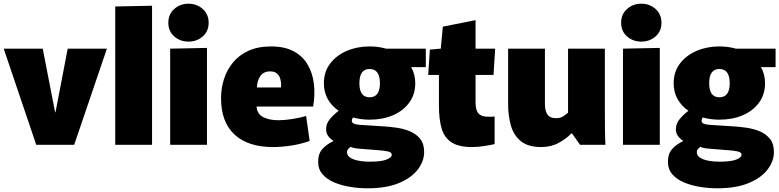

<svg xmlns="http://www.w3.org/2000/svg" viewBox="-23 -783 4213 1038"><path d="M-3 -520H208L275 -176H277L343 -520H555L378 0H173Z M600 -748 799 -752V0H600Z M996 -558Q951 -558 919 -586Q887 -614 887 -660Q887 -706 919 -734.5Q951 -763 996 -763Q1041 -763 1073 -734.5Q1105 -706 1105 -660Q1105 -614 1073 -586Q1041 -558 996 -558ZM897 -520 1096 -524V0H897Z M1453 12Q1318 12 1245 -55.5Q1172 -123 1172 -252Q1172 -305 1187.5 -354.5Q1203 -404 1236 -444.5Q1269 -485 1320.5 -508.5Q1372 -532 1443 -532Q1516 -532 1565 -505.5Q1614 -479 1640.5 -433.5Q1667 -388 1674 -329.5Q1681 -271 1670 -207H1364Q1367 -166 1400.5 -149.5Q1434 -133 1481 -133Q1516 -133 1557 -139.5Q1598 -146 1632 -156L1651 -21Q1604 -4 1551.5 4Q1499 12 1453 12ZM1437 -397Q1402 -397 1384.5 -372Q1367 -347 1366 -310H1496Q1497 -315 1497 -322Q1497 -339 1492.5 -356Q1488 -373 1475 -385Q1462 -397 1437 -397Z M1975 -136Q1928 -136 1885 -148Q1879 -138 1879 -129Q1879 -111 1923 -108L2049 -100Q2083 -98 2121.5 -92.5Q2160 -87 2193.5 -73Q2227 -59 2248.5 -32.5Q2270 -6 2270 39Q2270 88 2236 133Q2202 178 2134 206.5Q2066 235 1963 235Q1918 235 1871 227.5Q1824 220 1784.5 203.5Q1745 187 1721 159.5Q1697 132 1697 92Q1697 48 1720 22.5Q1743 -3 1779 -20V-22Q1758 -36 1749 -51Q1740 -66 1740 -85Q1740 -114 1760 -138.5Q1780 -163 1808 -184Q1771 -209 1749.5 -246.5Q1728 -284 1728 -333Q1728 -395 1762 -439.5Q1796 -484 1852 -508Q1908 -532 1975 -532Q2022 -532 2064 -520H2279V-420H2200Q2222 -381 2222 -333Q2222 -272 2189 -227.5Q2156 -183 2100.5 -159.5Q2045 -136 1975 -136ZM1975 -257Q2031 -257 2031 -333Q2031 -410 1975 -410Q1920 -410 1920 -333Q1920 -257 1975 -257ZM1977 91Q2039 91 2067 79.5Q2095 68 2095 54Q2095 40 2073.5 35.5Q2052 31 2022 29L1921 21Q1906 20 1893.5 17.5Q1881 15 1872 11Q1865 16 1859 23Q1853 30 1853 39Q1853 64 1886 77.5Q1919 91 1977 91Z M2529 12Q2457 12 2418 -13.5Q2379 -39 2364.5 -88.5Q2350 -138 2350 -211V-378H2292L2301 -515L2360 -520L2371 -639L2548 -674V-520H2654L2645 -378H2548V-228Q2548 -188 2563.5 -170Q2579 -152 2615 -152Q2625 -152 2633.5 -152Q2642 -152 2651 -153V-4Q2635 0 2598.5 6Q2562 12 2529 12Z M2903 12Q2831 12 2792 -20.5Q2753 -53 2738.5 -106Q2724 -159 2724 -220V-520H2923V-220Q2923 -184 2936.5 -164Q2950 -144 2983 -144Q3005 -144 3020 -153Q3035 -162 3048 -174V-520H3247V-183Q3247 -131 3247.5 -85Q3248 -39 3250 0H3113L3070 -61H3065Q3041 -35 2999 -11.5Q2957 12 2903 12Z M3444 -558Q3399 -558 3367 -586Q3335 -614 3335 -660Q3335 -706 3367 -734.5Q3399 -763 3444 -763Q3489 -763 3521 -734.5Q3553 -706 3553 -660Q3553 -614 3521 -586Q3489 -558 3444 -558ZM3345 -520 3544 -524V0H3345Z M3866 -136Q3819 -136 3776 -148Q3770 -138 3770 -129Q3770 -111 3814 -108L3940 -100Q3974 -98 4012.5 -92.5Q4051 -87 4084.5 -73Q4118 -59 4139.5 -32.5Q4161 -6 4161 39Q4161 88 4127 133Q4093 178 4025 206.5Q3957 235 3854 235Q3809 235 3762 227.5Q3715 220 3675.5 203.5Q3636 187 3612 159.5Q3588 132 3588 92Q3588 48 3611 22.5Q3634 -3 3670 -20V-22Q3649 -36 3640 -51Q3631 -66 3631 -85Q3631 -114 3651 -138.5Q3671 -163 3699 -184Q3662 -209 3640.5 -246.5Q3619 -284 3619 -333Q3619 -395 3653 -439.5Q3687 -484 3743 -508Q3799 -532 3866 -532Q3913 -532 3955 -520H4170V-420H4091Q4113 -381 4113 -333Q4113 -272 4080 -227.5Q4047 -183 3991.5 -159.5Q3936 -136 3866 -136ZM3866 -257Q3922 -257 3922 -333Q3922 -410 3866 -410Q3811 -410 3811 -333Q3811 -257 3866 -257ZM3868 91Q3930 91 3958 79.5Q3986 68 3986 54Q3986 40 3964.5 35.5Q3943 31 3913 29L3812 21Q3797 20 3784.5 17.5Q3772 15 3763 11Q3756 16 3750 23Q3744 30 3744 39Q3744 64 3777 77.5Q3810 91 3868 91Z"/></svg>

Font: Murecho Black
Style: Regular
Weight: 900
Designer: Neil Summerour
Foundry: Positype
Version: Version 1.010; ttfautohint (v1.8.3)